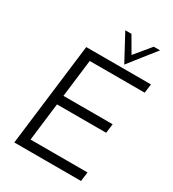

<svg xmlns="http://www.w3.org/2000/svg" viewBox="-216 -1038 1043 1156"><g transform="rotate(30 305.5 -459.5)"><path d="M68 0 156 -714H606L598 -652H216L184 -391H526L518 -327H176L144 -64H540L532 0ZM309 -919H352L416 -809L507 -919H551Q514 -874 478.5 -828Q443 -782 407 -737Z"/></g></svg>

Font: Josefin Sans
Style: Italic
Weight: 400
Italic angle: -7.5°
Designer: Santiago Orozco
Foundry: Typemade